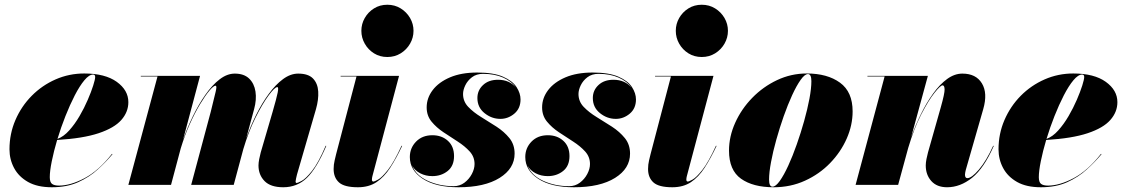

<svg xmlns="http://www.w3.org/2000/svg" viewBox="-20 -780 4744 810"><path d="M190 -32.5Q190 -11.5 199.5 -4.2Q209 3 229 3Q277 3 336.5 -28.2Q396 -59.5 452.5 -131L454.5 -129.5Q427.5 -97 392 -64.8Q356.5 -32.5 309.2 -11.2Q262 10 198.5 10Q138 10 98.5 -12.2Q59 -34.5 39.5 -71Q20 -107.5 20 -150Q20 -215.5 45 -273.5Q70 -331.5 113.8 -375.8Q157.5 -420 214.5 -445Q271.5 -470 335.5 -470Q423.5 -470 472.5 -434.8Q521.5 -399.5 521.5 -349Q521.5 -307.5 491.8 -273.8Q462 -240 396 -218Q330 -196 221 -189.5Q207 -142 198.5 -100.2Q190 -58.5 190 -32.5ZM373 -465.5Q356 -465.5 336 -441.5Q316 -417.5 295.5 -377.8Q275 -338 256 -290Q237 -242 222.5 -194Q248.5 -203.5 272 -229.8Q295.5 -256 315.5 -290.2Q335.5 -324.5 350.2 -358.8Q365 -393 373.2 -419.2Q381.5 -445.5 381.5 -455Q381.5 -465.5 373 -465.5Z M966 0H786.5L869 -308Q883.5 -367.5 889.8 -393Q896 -418.5 889.5 -418.5Q881 -418.5 863.5 -397.8Q846 -377 824 -340.5Q802 -304 780.5 -256.2Q759 -208.5 742.5 -154L701.5 0H521.5L644.5 -457.5H574V-460H824L752 -189.5Q769.5 -240 793.8 -289.8Q818 -339.5 846.5 -380.2Q875 -421 906.5 -445.2Q938 -469.5 970.5 -469.5Q1009 -469.5 1030.8 -448.8Q1052.5 -428 1057.8 -393.8Q1063 -359.5 1052 -319.5L1018.5 -195.5Q1036.5 -247 1060.8 -295.8Q1085 -344.5 1113.8 -383.8Q1142.5 -423 1174 -446.2Q1205.5 -469.5 1238 -469.5Q1280.5 -469.5 1300.5 -448.8Q1320.5 -428 1322.5 -394Q1324.5 -360 1313 -319.5L1233 -44Q1231 -36 1229 -27Q1227 -18 1227 -14.5Q1227 -8 1232 -8Q1235.5 -8 1252.8 -17Q1270 -26 1296.5 -59.2Q1323 -92.5 1354 -165L1356.5 -164.5Q1316 -70 1275 -30Q1234 10 1175 10Q1121.5 10 1096 -16.2Q1070.5 -42.5 1070.5 -82Q1070.5 -93 1073.5 -108.8Q1076.5 -124.5 1080 -137L1130 -308Q1147 -366.5 1151.5 -389.5Q1156 -412.5 1150 -412.5Q1139 -412.5 1113 -377.2Q1087 -342 1057.5 -282.8Q1028 -223.5 1006.5 -151Z M1504.5 -650Q1504.5 -679 1518.8 -704Q1533 -729 1557.8 -744.5Q1582.5 -760 1614 -760Q1645.5 -760 1670.5 -744.5Q1695.5 -729 1710 -704Q1724.5 -679 1724.5 -650Q1724.5 -621 1710 -595.8Q1695.5 -570.5 1670.5 -555Q1645.5 -539.5 1614 -539.5Q1582.5 -539.5 1557.8 -555Q1533 -570.5 1518.8 -595.8Q1504.5 -621 1504.5 -650ZM1676.5 -164.5Q1651.5 -111.5 1626 -72.2Q1600.5 -33 1568.2 -11.5Q1536 10 1490 10Q1432.5 10 1410 -10.5Q1387.5 -31 1387.5 -67Q1387.5 -85.5 1391.8 -103.5Q1396 -121.5 1398 -129.5L1484 -457.5H1417V-460H1663.5L1551 -36.5Q1549 -29 1549 -22Q1549 -14 1556 -14Q1559.5 -14 1575.2 -22.5Q1591 -31 1616.2 -62.8Q1641.5 -94.5 1674 -165Z M2151 -132Q2151 -69 2087.8 -29.5Q2024.5 10 1914.5 10Q1818 10 1763.5 -25.8Q1709 -61.5 1709 -117.5Q1709 -155.5 1735.2 -182.5Q1761.5 -209.5 1804 -209.5Q1843.5 -209.5 1869.5 -186Q1895.5 -162.5 1895.5 -121.5Q1895.5 -80 1868.5 -58.5Q1841.5 -37 1804 -37Q1776 -37 1753 -48.8Q1730 -60.5 1718.5 -81.5Q1735.5 -39.5 1785 -17Q1834.5 5.5 1894 5.5Q1919.5 5.5 1939.2 -9.2Q1959 -24 1970.5 -45.8Q1982 -67.5 1982 -88Q1982 -118.5 1961.5 -141Q1941 -163.5 1911 -182.8Q1881 -202 1851 -222Q1821 -242 1800.5 -267Q1780 -292 1780 -327Q1780 -366.5 1805.5 -400Q1831 -433.5 1878.8 -453.8Q1926.5 -474 1993 -474Q2062 -474 2102 -456.5Q2142 -439 2159 -412.8Q2176 -386.5 2176 -360.5Q2176 -322.5 2149.8 -300.5Q2123.5 -278.5 2091 -278.5Q2054 -278.5 2024 -302.8Q1994 -327 1994 -366.5Q1994 -399 2017.8 -421.2Q2041.5 -443.5 2081 -443.5Q2129 -443.5 2157 -410.5Q2139 -436.5 2103 -452.5Q2067 -468.5 2018 -468.5Q1990 -468.5 1971.2 -454.2Q1952.5 -440 1943 -420.2Q1933.5 -400.5 1933.5 -383.5Q1933.5 -352 1955.5 -329Q1977.5 -306 2010 -286.2Q2042.5 -266.5 2074.8 -245.5Q2107 -224.5 2129 -197.5Q2151 -170.5 2151 -132Z M2638 -132Q2638 -69 2574.8 -29.5Q2511.5 10 2401.5 10Q2305 10 2250.5 -25.8Q2196 -61.5 2196 -117.5Q2196 -155.5 2222.2 -182.5Q2248.5 -209.5 2291 -209.5Q2330.5 -209.5 2356.5 -186Q2382.5 -162.5 2382.5 -121.5Q2382.5 -80 2355.5 -58.5Q2328.5 -37 2291 -37Q2263 -37 2240 -48.8Q2217 -60.5 2205.5 -81.5Q2222.5 -39.5 2272 -17Q2321.5 5.5 2381 5.5Q2406.5 5.5 2426.2 -9.2Q2446 -24 2457.5 -45.8Q2469 -67.5 2469 -88Q2469 -118.5 2448.5 -141Q2428 -163.5 2398 -182.8Q2368 -202 2338 -222Q2308 -242 2287.5 -267Q2267 -292 2267 -327Q2267 -366.5 2292.5 -400Q2318 -433.5 2365.8 -453.8Q2413.5 -474 2480 -474Q2549 -474 2589 -456.5Q2629 -439 2646 -412.8Q2663 -386.5 2663 -360.5Q2663 -322.5 2636.8 -300.5Q2610.5 -278.5 2578 -278.5Q2541 -278.5 2511 -302.8Q2481 -327 2481 -366.5Q2481 -399 2504.8 -421.2Q2528.5 -443.5 2568 -443.5Q2616 -443.5 2644 -410.5Q2626 -436.5 2590 -452.5Q2554 -468.5 2505 -468.5Q2477 -468.5 2458.2 -454.2Q2439.5 -440 2430 -420.2Q2420.5 -400.5 2420.5 -383.5Q2420.5 -352 2442.5 -329Q2464.5 -306 2497 -286.2Q2529.5 -266.5 2561.8 -245.5Q2594 -224.5 2616 -197.5Q2638 -170.5 2638 -132Z M2831 -650Q2831 -679 2845.2 -704Q2859.5 -729 2884.2 -744.5Q2909 -760 2940.5 -760Q2972 -760 2997 -744.5Q3022 -729 3036.5 -704Q3051 -679 3051 -650Q3051 -621 3036.5 -595.8Q3022 -570.5 2997 -555Q2972 -539.5 2940.5 -539.5Q2909 -539.5 2884.2 -555Q2859.5 -570.5 2845.2 -595.8Q2831 -621 2831 -650ZM3003 -164.5Q2978 -111.5 2952.5 -72.2Q2927 -33 2894.8 -11.5Q2862.5 10 2816.5 10Q2759 10 2736.5 -10.5Q2714 -31 2714 -67Q2714 -85.5 2718.2 -103.5Q2722.5 -121.5 2724.5 -129.5L2810.5 -457.5H2743.5V-460H2990L2877.5 -36.5Q2875.5 -29 2875.5 -22Q2875.5 -14 2882.5 -14Q2886 -14 2901.8 -22.5Q2917.5 -31 2942.8 -62.8Q2968 -94.5 3000.5 -165Z M3244 10Q3157 10 3106.2 -26Q3055.5 -62 3055.5 -144.5Q3055.5 -204.5 3081.8 -262.5Q3108 -320.5 3153.5 -367.2Q3199 -414 3258.2 -442Q3317.5 -470 3383.5 -470Q3470.5 -470 3523.8 -431.2Q3577 -392.5 3577 -310Q3577 -252 3552 -195.2Q3527 -138.5 3482 -92Q3437 -45.5 3376.2 -17.8Q3315.5 10 3244 10ZM3239 7.5Q3252.5 7.5 3269.8 -16.8Q3287 -41 3305.5 -81.2Q3324 -121.5 3341.2 -170.5Q3358.5 -219.5 3372.5 -269.5Q3386.5 -319.5 3394.8 -363.5Q3403 -407.5 3403 -437.5Q3403 -467.5 3388.5 -467.5Q3375 -467.5 3357.8 -443.2Q3340.5 -419 3322 -378.8Q3303.5 -338.5 3286.2 -289.5Q3269 -240.5 3255 -190.5Q3241 -140.5 3232.8 -96.5Q3224.5 -52.5 3224.5 -22.5Q3224.5 7.5 3239 7.5Z M3712 -457.5H3639.5V-460H3894.5L3824 -201.5Q3842 -251.5 3865.5 -299.2Q3889 -347 3916.8 -385.5Q3944.5 -424 3975.8 -446.8Q4007 -469.5 4040 -469.5Q4097.5 -469.5 4122.5 -428.2Q4147.5 -387 4128 -319.5L4054.5 -63.5Q4053.5 -59.5 4052.2 -53.2Q4051 -47 4051 -43.5Q4051 -28.5 4061 -28.5Q4079 -28.5 4110 -64.8Q4141 -101 4170 -165L4172.5 -164.5Q4131 -70 4081 -30Q4031 10 3975.5 10Q3932.5 10 3909 -16.2Q3885.5 -42.5 3885.5 -82Q3885.5 -93.5 3888.5 -109Q3891.5 -124.5 3895 -137L3949 -327.5Q3965.5 -386 3965 -403Q3964.5 -420 3956.5 -420Q3947.5 -420 3922.2 -388.2Q3897 -356.5 3866.5 -297.5Q3836 -238.5 3811.5 -156L3769 0H3589.5Z M4362.5 -32.5Q4362.5 -11.5 4372 -4.2Q4381.5 3 4401.5 3Q4449.5 3 4509 -28.2Q4568.5 -59.5 4625 -131L4627 -129.5Q4600 -97 4564.5 -64.8Q4529 -32.5 4481.8 -11.2Q4434.5 10 4371 10Q4310.5 10 4271 -12.2Q4231.5 -34.5 4212 -71Q4192.5 -107.5 4192.5 -150Q4192.5 -215.5 4217.5 -273.5Q4242.5 -331.5 4286.2 -375.8Q4330 -420 4387 -445Q4444 -470 4508 -470Q4596 -470 4645 -434.8Q4694 -399.5 4694 -349Q4694 -307.5 4664.2 -273.8Q4634.5 -240 4568.5 -218Q4502.5 -196 4393.5 -189.5Q4379.5 -142 4371 -100.2Q4362.5 -58.5 4362.5 -32.5ZM4545.5 -465.5Q4528.5 -465.5 4508.5 -441.5Q4488.5 -417.5 4468 -377.8Q4447.5 -338 4428.5 -290Q4409.5 -242 4395 -194Q4421 -203.5 4444.5 -229.8Q4468 -256 4488 -290.2Q4508 -324.5 4522.8 -358.8Q4537.5 -393 4545.8 -419.2Q4554 -445.5 4554 -455Q4554 -465.5 4545.5 -465.5Z"/></svg>

Font: Bodoni* 72pt Fatface
Style: Italic
Weight: 900
Italic angle: -13°
Version: Version 2.3